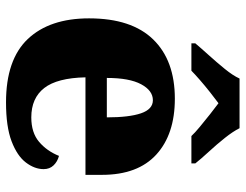

<svg xmlns="http://www.w3.org/2000/svg" viewBox="-109 -697 816 638"><g transform="rotate(90 299.0 -378.0)"><path d="M320 10Q178 10 109.5 -62.5Q41 -135 41 -266Q41 -407 111 -479Q181 -551 308 -551Q426 -551 493.5 -489.5Q561 -428 561 -309V-254H237Q239 -160 272.5 -117Q306 -74 370 -74Q421 -74 451.5 -100Q482 -126 498 -166Q517 -161 529.5 -148Q542 -135 542 -115Q542 -85 520 -56Q498 -27 449.5 -8.5Q401 10 320 10ZM370 -325Q370 -399 356.5 -438.5Q343 -478 313 -478Q281 -478 260 -439Q239 -400 239 -325ZM124 -619Q140 -638 163.5 -664Q187 -690 209 -717Q231 -744 241 -766H406Q417 -744 438.5 -717Q460 -690 484 -664Q508 -638 523 -619V-606H432Q422 -617 401.5 -634Q381 -651 359.5 -668Q338 -685 323 -696Q308 -685 286.5 -668Q265 -651 245.5 -634Q226 -617 215 -606H124Z"/></g></svg>

Font: Noto Serif Tibetan Black
Style: Regular
Weight: 900
Version: Version 2.103